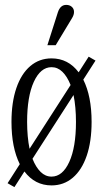

<svg xmlns="http://www.w3.org/2000/svg" viewBox="-20 -741 422 786"><path d="M39 25 11 9 61 -69Q27 -137 27 -242Q27 -322 47 -380.5Q67 -439 104 -470.5Q141 -502 191 -502Q259 -502 302 -445L343 -509L371 -493L321 -415Q355 -347 355 -242Q355 -162 335 -103.5Q315 -45 278 -13.5Q241 18 191 18Q123 18 80 -39ZM191 -18Q236 -18 263.5 -78Q291 -138 291 -242Q291 -272 288.5 -300Q286 -328 281 -352L113 -91Q127 -56 146.5 -37Q166 -18 191 -18ZM269 -393Q255 -428 235.5 -447Q216 -466 191 -466Q146 -466 118.5 -406Q91 -346 91 -242Q91 -212 93.5 -184Q96 -156 101 -132ZM217 -691Q222 -706 230.5 -713.5Q239 -721 251 -721Q265 -721 274 -713Q283 -705 283 -692Q283 -680 275 -667L208 -556H174Z"/></svg>

Font: Margherita Variable
Style: Regular
Weight: 400
Designer: James Puckett
Foundry: Dunwich Type Founders
Version: Version 1.008